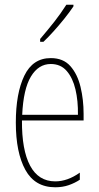

<svg xmlns="http://www.w3.org/2000/svg" viewBox="-20 -783 420 813"><path d="M195 -537Q248 -537 278 -503Q308 -469 321 -415Q334 -361 334 -301V-273H73Q72 -148 107.5 -81.5Q143 -15 214 -15Q266 -15 318 -52V-22Q297 -8 271 1Q245 10 214 10Q128 10 87.5 -63.5Q47 -137 47 -264Q47 -388 83 -462.5Q119 -537 195 -537ZM195 -512Q143 -512 111 -459Q79 -406 74 -297H310Q311 -356 299.5 -404.5Q288 -453 262.5 -482.5Q237 -512 195 -512ZM291 -756Q275 -732 252.5 -704Q230 -676 207 -650.5Q184 -625 164 -606H150V-618Q184 -658 210 -691Q236 -724 261 -763H291Z"/></svg>

Font: Noto Sans Telugu ExtraCondensed Thin
Style: Regular
Weight: 100
Width: 2
Designer: Jelle Bosma - Monotype Design Team
Foundry: Monotype Imaging Inc.
Version: Version 2.005; ttfautohint (v1.8.4.7-5d5b)